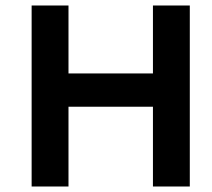

<svg xmlns="http://www.w3.org/2000/svg" viewBox="-20 -699 770 698"><path d="M139 -311H621V-432H139ZM536 -679V-21H670V-679ZM95 -679V-21H229V-679Z"/></svg>

Font: SpinnyJost
Style: Regular
Weight: 600
Version: Version 3.710